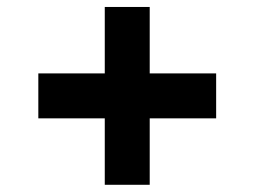

<svg xmlns="http://www.w3.org/2000/svg" viewBox="-20 -562 720 543"><path d="M276.3 -354.4V-542.3H403.4V-354.4H591.3V-227.3H403.4V-39.4H276.3V-227.3H88.4V-354.4Z"/></svg>

Font: Inter P
Style: Bold
Weight: 700
Designer: Rasmus Andersson
Foundry: rsms
Version: Version 3.018;git-588b23468